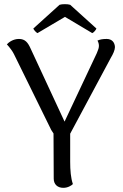

<svg xmlns="http://www.w3.org/2000/svg" viewBox="-20 -891 593 922"><path d="M160 -732 292 -810 423 -732C431 -735 441 -748 443 -754L317 -868C305 -872 278 -872 266 -868L140 -754C142 -748 153 -735 160 -732ZM532 -665C531 -686 519 -704 492 -704C471 -704 459 -701 448 -696C452 -690 455 -680 455 -671C455 -662 452 -652 445 -636L290 -307L126 -660C114 -686 101 -704 71 -704C43 -704 22 -688 13 -678C26 -664 41 -644 47 -631L226 -267L237 -250L238 -33C238 -6 256 11 284 11C306 11 323 0 330 -7C320 -36 317 -74 317 -114V-249L512 -613C523 -631 532 -651 532 -665Z"/></svg>

Font: Arima Koshi
Style: Regular
Weight: 400
Designer: Joana Correia and Natanael Gama
Foundry: NDISCOVER
Version: Version 1.019;PS 001.019;hotconv 1.0.88;makeotf.lib2.5.64775